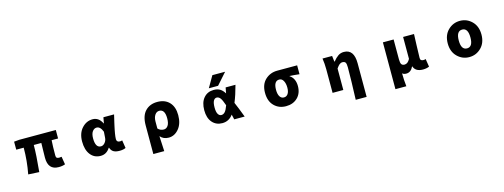

<svg xmlns="http://www.w3.org/2000/svg" viewBox="-14 -1811 8027 3056"><g transform="rotate(-15 4000.0 -283.0)"><path d="M734.4 13.7Q559.6 13.7 559.6 -186.5Q559.6 -200.2 561.5 -290Q563.5 -379.9 564.5 -429.7H440.4Q440.4 -267.6 413.1 9.8L233.4 0Q274.4 -212.9 274.4 -429.7H151.4V-561.5L238.3 -569.3H840.8V-429.7H734.4Q727.5 -333 727.5 -179.7Q727.5 -151.4 739.7 -140.6Q752 -129.9 779.3 -129.9Q788.1 -129.9 819.3 -133.8L840.8 -3.9Q795.9 13.7 734.4 13.7Z M1425.8 13.7Q1321.3 13.7 1259.3 -65.9Q1197.3 -145.5 1197.3 -282.2Q1197.3 -418.9 1271.5 -501Q1345.7 -583 1449.2 -583Q1550.8 -583 1603.5 -473.6H1607.4L1625 -569.3H1800.8Q1797.9 -554.7 1787.6 -512.2Q1777.3 -469.7 1772.5 -448.7Q1767.6 -427.7 1759.3 -389.2Q1751 -350.6 1746.1 -326.7Q1741.2 -302.7 1736.3 -272.9Q1731.4 -243.2 1729 -220.7Q1726.6 -198.2 1726.6 -180.7Q1726.6 -129.9 1781.2 -129.9Q1800.8 -129.9 1818.4 -136.7L1838.9 -5.9Q1799.8 13.7 1737.3 13.7Q1674.8 13.7 1638.7 -7.3Q1602.5 -28.3 1585.9 -78.1H1581.1Q1524.4 13.7 1425.8 13.7ZM1468.8 -131.8Q1504.9 -131.8 1534.2 -166Q1563.5 -200.2 1566.4 -248L1573.2 -344.7Q1537.1 -438.5 1476.6 -438.5Q1436.5 -438.5 1407.7 -399.9Q1378.9 -361.3 1378.9 -285.2Q1378.9 -131.8 1468.8 -131.8Z M2241.2 202.1V-269.5Q2241.2 -425.8 2315.9 -504.4Q2390.6 -583 2515.6 -583Q2640.6 -583 2712.4 -506.8Q2784.2 -430.7 2784.2 -293.9Q2784.2 -153.3 2713.9 -69.8Q2643.6 13.7 2547.9 13.7Q2459 13.7 2408.2 -47.9Q2413.1 38.1 2420.9 202.1ZM2504.9 -131.8Q2546.9 -131.8 2574.2 -170.9Q2601.6 -210 2601.6 -291Q2601.6 -438.5 2508.8 -438.5Q2464.8 -438.5 2436.5 -396.5Q2408.2 -354.5 2408.2 -287.1V-173.8Q2448.2 -131.8 2504.9 -131.8Z M3561.5 -248Q3529.3 -342.8 3503.9 -374Q3478.5 -405.3 3445.8 -405.3Q3413.1 -405.3 3393.6 -370.1Q3374 -335 3374 -260.7Q3374 -186.5 3395 -151.9Q3416 -117.2 3449.2 -117.2Q3482.4 -117.2 3508.8 -145.5Q3535.2 -173.8 3561.5 -248ZM3699.2 -250Q3740.2 -157.2 3799.8 2H3627.9Q3623 -19.5 3608.4 -81.1Q3541 11.7 3431.6 11.7Q3329.1 11.7 3266.6 -60.5Q3204.1 -132.8 3204.1 -261.2Q3204.1 -389.6 3266.6 -462.4Q3329.1 -535.2 3431.6 -535.2Q3491.2 -535.2 3532.7 -511.2Q3574.2 -487.3 3609.4 -430.7Q3615.2 -459 3627 -524.4H3789.1Q3747.1 -365.2 3699.2 -250ZM3473.6 -767.6H3683.6L3517.6 -580.1H3365.2Z M4210 -278.3Q4210 -418 4292 -493.7Q4374 -569.3 4489.3 -569.3H4817.4V-422.9Q4724.6 -433.6 4657.2 -436.5V-431.6Q4698.2 -407.2 4721.2 -359.4Q4744.1 -311.5 4744.1 -249Q4744.1 -128.9 4670.9 -57.6Q4597.7 13.7 4480.5 13.7Q4363.3 13.7 4286.6 -63.5Q4210 -140.6 4210 -278.3ZM4575.2 -267.6Q4575.2 -335 4550.8 -379.9Q4526.4 -424.8 4483.4 -424.8Q4391.6 -424.8 4391.6 -278.3Q4391.6 -208 4416 -168.9Q4440.4 -129.9 4483.4 -129.9Q4526.4 -129.9 4550.8 -166Q4575.2 -202.1 4575.2 -267.6Z M5755.9 202.1H5576.2Q5588.9 -126 5588.9 -330.1Q5588.9 -387.7 5575.2 -409.2Q5561.5 -430.7 5525.4 -430.7Q5498 -430.7 5475.6 -412.1Q5453.1 -393.6 5425.8 -353.5V0H5249V-391.6Q5249 -480.5 5235.4 -569.3H5393.6L5405.3 -472.7H5410.2Q5452.1 -525.4 5493.7 -554.2Q5535.2 -583 5588.9 -583Q5755.9 -583 5755.9 -351.6Z M6230.5 202.1V-569.3H6407.2V-239.3Q6407.2 -182.6 6422.9 -160.2Q6438.5 -137.7 6473.6 -137.7Q6526.4 -137.7 6563.5 -208V-569.3H6743.2Q6742.2 -539.1 6736.3 -384.8Q6730.5 -230.5 6730.5 -177.7Q6730.5 -151.4 6743.7 -140.6Q6756.8 -129.9 6783.2 -129.9Q6802.7 -129.9 6819.3 -136.7L6839.8 -5.9Q6793.9 13.7 6737.3 13.7Q6613.3 13.7 6583 -79.1H6580.1Q6539.1 7.8 6462.9 7.8Q6418.9 7.8 6397.5 -14.6Q6398.4 101.6 6410.2 202.1Z M7222.7 -284.2Q7222.7 -420.9 7304.7 -502Q7386.7 -583 7501 -583Q7615.2 -583 7696.8 -502Q7778.3 -420.9 7778.3 -284.2Q7778.3 -148.4 7696.8 -67.4Q7615.2 13.7 7501 13.7Q7386.7 13.7 7304.7 -67.4Q7222.7 -148.4 7222.7 -284.2ZM7501 -129.9Q7596.7 -129.9 7596.7 -284.2Q7596.7 -439.5 7501 -439.5Q7404.3 -439.5 7404.3 -284.2Q7404.3 -129.9 7501 -129.9Z"/></g></svg>

Font: Gen Shin Gothic Monospace Heavy
Style: Bold
Weight: 800
Designer: [Source Han Sans]
Ryoko NISHIZUKA  (kana & ideographs); Paul D. Hunt (Latin, Greek & Cyrillic); Wenlong ZHANG  (bopomofo
Version: Version 1.002.20150607